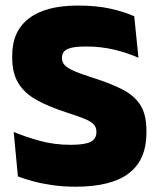

<svg xmlns="http://www.w3.org/2000/svg" viewBox="-20 -674 586 708"><path d="M258 14.5Q214 14.5 175 9Q136 3.5 103.5 -5.2Q71 -14 46 -23.5L30.5 -187.5Q70.5 -170.5 125 -155.2Q179.5 -140 239.5 -140Q293 -140 314.2 -151Q335.5 -162 335.5 -186.5V-188.5Q335.5 -205 325.2 -215.8Q315 -226.5 291 -236.2Q267 -246 226.5 -259Q161 -280 116 -304.8Q71 -329.5 48 -366.8Q25 -404 25 -462V-469.5Q25 -559 86.8 -606.2Q148.5 -653.5 267 -653.5Q336.5 -653.5 387.2 -642Q438 -630.5 475 -614L490.5 -461Q450.5 -479 401.5 -490.8Q352.5 -502.5 298.5 -502.5Q263 -502.5 243.2 -497.8Q223.5 -493 216 -483.8Q208.5 -474.5 208.5 -461V-459.5Q208.5 -445.5 217.8 -434.8Q227 -424 251.5 -413Q276 -402 321.5 -387.5Q386.5 -367 430.8 -344.5Q475 -322 497.5 -286.8Q520 -251.5 520 -191.5V-184.5Q520 -85 455.5 -35.2Q391 14.5 258 14.5Z"/></svg>

Font: Anek Bangla Medium ExtraBold
Style: Regular
Weight: 800
Version: Version 1.003